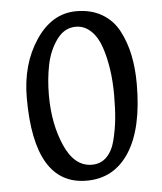

<svg xmlns="http://www.w3.org/2000/svg" viewBox="-50 -704 639 759"><g transform="rotate(-5 269.5 -324.5)"><path d="M56 -335Q56 -469 120 -564.5Q184 -660 281 -660Q339 -660 382 -635Q425 -610 448.5 -565.5Q472 -521 483 -468.5Q494 -416 494 -353Q494 -177 433.5 -83Q373 11 264 11Q56 11 56 -335ZM273 -599Q228 -599 197.5 -557Q167 -515 155.5 -458.5Q144 -402 144 -338Q144 -224 182.5 -137Q221 -50 290 -50Q325 -50 348.5 -73.5Q372 -97 382.5 -139.5Q393 -182 397 -223Q401 -264 401 -317Q401 -371 394 -419Q387 -467 373 -508.5Q359 -550 333 -574.5Q307 -599 273 -599Z"/></g></svg>

Font: Darwin Serif Regular ALPHA
Style: Regular
Weight: 400
Designer: Emily de Oliveira Santos
Version: Version 0.1